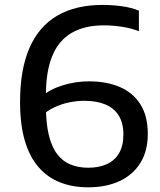

<svg xmlns="http://www.w3.org/2000/svg" viewBox="-20 -770 667 799"><path d="M347 9.5Q282.5 9.5 230.5 -10.8Q178.5 -31 141 -73.8Q103.5 -116.5 83.5 -183.8Q63.5 -251 63.5 -345.5Q63.5 -481 102.8 -570.8Q142 -660.5 218.5 -705Q295 -749.5 406.5 -749.5Q447.5 -749.5 486 -744.2Q524.5 -739 558 -726V-640Q525 -653 486.5 -658.8Q448 -664.5 412.5 -664.5Q331.5 -664.5 277.8 -633Q224 -601.5 197.5 -537Q171 -472.5 171 -374V-331.5Q171 -258.5 183 -208.5Q195 -158.5 218 -128.5Q241 -98.5 273.8 -85.2Q306.5 -72 347.5 -72Q390.5 -72 423.5 -86.5Q456.5 -101 475 -131.8Q493.5 -162.5 493.5 -210Q493.5 -258 474 -289.2Q454.5 -320.5 418 -335.5Q381.5 -350.5 330.5 -350.5Q300.5 -350.5 268.2 -344Q236 -337.5 205.8 -323.2Q175.5 -309 152.5 -286.5V-367.5Q186.5 -398 240.5 -414.8Q294.5 -431.5 350 -431.5Q423.5 -431.5 478.5 -408Q533.5 -384.5 564.2 -336Q595 -287.5 595 -213Q595 -141.5 564.2 -92Q533.5 -42.5 477.8 -16.5Q422 9.5 347 9.5Z"/></svg>

Font: Encode Sans SemiExpanded Medium
Style: Regular
Weight: 500
Width: 6
Designer: Multiple Designers
Foundry: Impallari Type
Version: Version 3.002